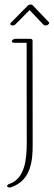

<svg xmlns="http://www.w3.org/2000/svg" viewBox="-20 -628 239 855"><path d="M35.9 -514.6C40.8 -514.6 45.7 -516.6 49.1 -520L111.6 -583L174.1 -517.6C176 -515.6 179.4 -514.6 182.9 -514.6C190.2 -514.6 199 -520 199 -525.9C199 -527.3 198.5 -528.3 197.5 -529.3L125.2 -605C123.8 -606.4 120.4 -607.9 116.9 -607.9C112.1 -607.9 106.7 -606 103.3 -602.5L28.6 -526.9C26.6 -524.9 25.6 -523.4 25.6 -521.5C25.6 -517.6 30.5 -514.6 35.9 -514.6ZM22.5 207C24.4 207 26.4 206.5 28.3 206.1C119.6 176.3 125.5 84 125.5 17.1V-2L125 -448.2C125 -451.7 120.6 -455.1 114.7 -455.1H48.8C42 -455.1 35.2 -451.2 33.2 -446.3C31.2 -441.4 35.6 -437.5 42.5 -437.5H98.6L99.1 2V8.8C99.1 80.6 90.8 168.5 21.5 190.9C15.6 192.9 11.7 196.8 11.7 200.2C11.7 204.6 17.1 207 22.5 207Z"/></svg>

Font: WireWyrm
Style: Light
Weight: 200
Version: Version 001.000